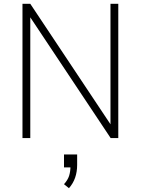

<svg xmlns="http://www.w3.org/2000/svg" viewBox="-20 -725 740 1008"><path d="M98 0V-705H139L573 -53H560V-705H601V0H561L127 -652H139V0ZM342 263 316 242Q336 220 343 197.5Q350 175 350 146L359 154H316V86H385V141Q385 177 374.5 207.5Q364 238 342 263Z"/></svg>

Font: Nunito Sans 10pt SemiCondensed ExtraLight
Style: Regular
Weight: 250
Width: 4
Designer: Vernon Adams
Foundry: Vernon Adams
Version: Version 3.101;gftools[0.9.27]